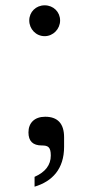

<svg xmlns="http://www.w3.org/2000/svg" viewBox="-20 -542 355 722"><path d="M148 -406C180 -406 206 -433 206 -465C206 -497 181 -522 148 -522C115 -522 90 -497 90 -465C90 -433 115 -406 148 -406ZM110 160C177 140 221 93 221 10V-26C221 -77 197 -103 150 -103C110 -103 87 -80 87 -44C87 -11 104 5 137 5C160 5 171 10 171 43C171 78 151 105 110 123Z"/></svg>

Font: Be Vietnam
Style: Regular
Weight: 400
Designer: Gabriel Lam
Foundry: TypeRant
Version: Version 4.000